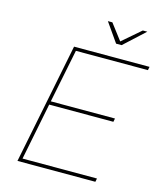

<svg xmlns="http://www.w3.org/2000/svg" viewBox="-128 -981 910 1075"><g transform="rotate(15 327.0 -443.5)"><path d="M471.5 -777H439.5L362.5 -887H388.5L458.5 -795L565 -887H591ZM527.5 0H76L216.5 -700H654L650 -680H232.5L170 -370.5H542L538 -350.5H166L100 -20H531.5Z"/></g></svg>

Font: Argentum Sans Thin
Style: Italic
Weight: 100
Italic angle: -11°
Designer: Julieta Ulanovsky (font), Cristiano Sobral (main changes and remaster)
Foundry: Julieta Ulanovsky (font), Cristiano Sobral (main changes and remaster)
Version: Version 2.007;June 15, 2022;FontCreator 14.0.0.2814 64-bit; 